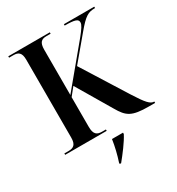

<svg xmlns="http://www.w3.org/2000/svg" viewBox="-215 -849 1112 1205"><g transform="rotate(-30 340.5 -246.5)"><path d="M29 0H330V-10H302C265 -10 245 -24 245 -78V-293L290 -349L438 -99C482 -23 511 0 637 0H681V-10H679C653 -10 630 -34 574 -123L372 -445L512 -612C579 -692 602 -704 652 -704V-714H432V-704C507 -704 528 -696 528 -672C528 -655 512 -632 480 -592L245 -309V-637C245 -690 264 -704 300 -704H330V-714H29V-704H61C96 -704 116 -690 116 -640V-75C116 -23 95 -10 59 -10H29ZM297 212V221H307C343 177 390 116 413 71V61H333C326 110 313 164 297 212Z"/></g></svg>

Font: Noto Serif Display SemiCondensed SemiBold
Style: Regular
Weight: 600
Width: 4
Designer: Monotype Design Team
Foundry: Monotype Imaging Inc.
Version: Version 2.009